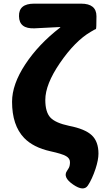

<svg xmlns="http://www.w3.org/2000/svg" viewBox="-20 -819 579 1051"><path d="M380 191Q322 151 347 116Q350 112 356.5 100.5Q363 89 363 68.5Q363 48 341.5 35.5Q320 23 256 9Q162 -12 112 -64Q46 -133 46 -262Q46 -357 118.5 -467Q191 -577 309 -668Q313 -671 308 -671L170 -664Q85 -660 84 -730Q82 -799 167 -799H424Q508 -799 508 -730Q508 -660 505 -660Q502 -660 477 -645Q391 -595 308 -474Q228 -357 228 -272Q228 -206 255.5 -176Q283 -146 359 -130Q446 -113 482.5 -78.5Q519 -44 519 22Q519 56 503 105Q484 162 461 196.5Q438 231 380 191Z"/></svg>

Font: Resource Han Rounded JP Heavy
Style: Regular
Weight: 900
Designer: Cyano Hao (round all glyphs); Ryoko NISHIZUKA 西塚涼子 (kana, bopomofo & ideographs); Paul D. Hunt (Latin, Greek & Cyrillic)
Foundry: Cyano Hao
Version: 0.990